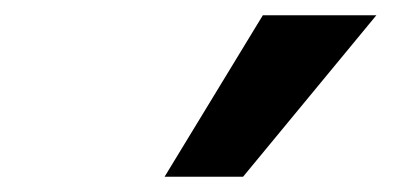

<svg xmlns="http://www.w3.org/2000/svg" viewBox="-20 -789 540 252"><path d="M196 -557 325 -769H474L299 -557Z"/></svg>

Font: Nunito Sans 10pt Expanded
Style: Bold
Weight: 700
Width: 7
Designer: Vernon Adams
Foundry: Vernon Adams
Version: Version 3.101;gftools[0.9.27]